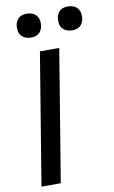

<svg xmlns="http://www.w3.org/2000/svg" viewBox="-103 -1005 628 1057"><g transform="rotate(-10 211.5 -476.0)"><path d="M40 0 161 -735H269L148 0ZM356 -818Q340 -818 325.5 -824Q311 -830 301.5 -841.5Q292 -853 290 -869Q288 -885 290 -901Q292 -912 298 -922.5Q304 -933 313 -940Q322 -947 333.5 -949.5Q345 -952 356 -952Q372 -952 386.5 -946Q401 -940 410 -928.5Q419 -917 421.5 -901Q424 -885 421 -869Q419 -858 413.5 -847.5Q408 -837 398.5 -830Q389 -823 378 -820.5Q367 -818 356 -818ZM126 -818Q110 -818 95.5 -824Q81 -830 71.5 -841.5Q62 -853 60 -869Q58 -885 60 -901Q62 -912 68 -922.5Q74 -933 83 -940Q92 -947 103.5 -949.5Q115 -952 126 -952Q142 -952 156.5 -946Q171 -940 180 -928.5Q189 -917 191.5 -901Q194 -885 191 -869Q189 -858 183.5 -847.5Q178 -837 168.5 -830Q159 -823 148 -820.5Q137 -818 126 -818Z"/></g></svg>

Font: Iosevka Aile Semibold
Style: Italic
Weight: 600
Italic angle: -9°
Designer: Belleve Invis
Foundry: Belleve Invis
Version: Version 31.1.0; ttfautohint (v1.8.4)